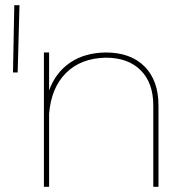

<svg xmlns="http://www.w3.org/2000/svg" viewBox="-20 -719 723 739"><path d="M35 -699H55L48 -440H30ZM590 -313V0H570V-313Q570 -400 521.5 -448.5Q473 -497 387 -497Q291 -495 234 -438Q177 -381 169 -281V0H149V-517H169V-371Q194 -440 250 -478Q306 -516 387 -517Q483 -517 536.5 -463Q590 -409 590 -313Z"/></svg>

Font: Gontserrat Thin
Style: Regular
Weight: 250
Designer: Julieta Ulanovsky
Foundry: Julieta Ulanovsky
Version: Version 6.001